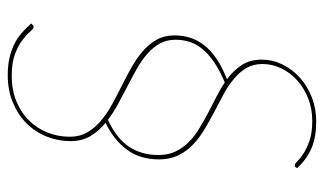

<svg xmlns="http://www.w3.org/2000/svg" viewBox="-186 -562 816 483"><g transform="rotate(90 221.5 -320.0)"><path d="M400.5 -657Q399 -654 395.5 -654Q391.5 -654 385 -660.8Q378.5 -667.5 366 -675.8Q353.5 -684 333.8 -691Q314 -698 283.5 -698Q253 -698 227 -687.8Q201 -677.5 181.8 -660.2Q162.5 -643 151.5 -620.2Q140.5 -597.5 140.5 -573Q140.5 -549.5 150.8 -532.2Q161 -515 178 -500.8Q195 -486.5 216.5 -475Q238 -463.5 260.5 -451.8Q283 -440 304.5 -427.2Q326 -414.5 343 -398.2Q360 -382 370.2 -361.2Q380.5 -340.5 380.5 -313Q380.5 -264.5 355.8 -231.5Q331 -198.5 288.5 -178Q309.5 -161 322 -139.8Q334.5 -118.5 334.5 -90Q334.5 -58.5 323 -29.8Q311.5 -1 289.8 20.8Q268 42.5 237.2 55.2Q206.5 68 168.5 68Q144.5 68 125.8 63.8Q107 59.5 91.5 52Q76 44.5 63.2 33.5Q50.5 22.5 38.5 9L41.5 6Q43 4.5 44 3.8Q45 3 47.5 3Q51.5 3 58.8 11.5Q66 20 79.5 30.5Q93 41 114.8 49.5Q136.5 58 169.5 58Q206 58 234.5 46.2Q263 34.5 282.8 14.2Q302.5 -6 313 -32.2Q323.5 -58.5 323.5 -88Q323.5 -113 312.5 -132Q301.5 -151 283.5 -166.2Q265.5 -181.5 242.8 -194Q220 -206.5 196 -218.5Q172 -230.5 149.2 -243.2Q126.5 -256 108.5 -271.5Q90.5 -287 79.5 -306.5Q68.5 -326 68.5 -352Q68.5 -371.5 74.2 -390.2Q80 -409 93 -425.8Q106 -442.5 127 -457Q148 -471.5 179 -483.5Q157 -499.5 143.2 -520.5Q129.5 -541.5 129.5 -571Q129.5 -598 141.5 -622.8Q153.5 -647.5 174.5 -666.5Q195.5 -685.5 224 -696.8Q252.5 -708 285.5 -708Q323 -708 350.8 -696.8Q378.5 -685.5 402.5 -660ZM79.5 -354Q79.5 -331.5 89.2 -314.2Q99 -297 115.2 -282.8Q131.5 -268.5 152.5 -256.8Q173.5 -245 195.8 -233.5Q218 -222 240.2 -210Q262.5 -198 281 -184Q329 -206.5 349.2 -238Q369.5 -269.5 369.5 -311Q369.5 -335 361 -353.2Q352.5 -371.5 338 -386.2Q323.5 -401 304.8 -412.5Q286 -424 265.8 -434.8Q245.5 -445.5 225 -455.8Q204.5 -466 187 -478Q157 -465.5 136.5 -451.5Q116 -437.5 103.2 -422.2Q90.5 -407 85 -390Q79.5 -373 79.5 -354Z"/></g></svg>

Font: Lato Hairline
Style: Italic
Weight: 100
Italic angle: -7°
Designer: Lukasz Dziedzic
Foundry: tyPoland Lukasz Dziedzic
Version: Version 2.007; 2014-02-27